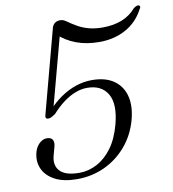

<svg xmlns="http://www.w3.org/2000/svg" viewBox="-82 -790 786 873"><g transform="rotate(-10 311.0 -353.0)"><path d="M42.5 -140Q47 -157 55.8 -169.2Q64.5 -181.5 76 -188.5Q87.5 -195.5 100 -195.5Q120 -195.5 126.8 -183Q133.5 -170.5 127 -149L117 -112Q105.5 -68 130.8 -41.5Q156 -15 220 -15Q262 -15 301.2 -35.8Q340.5 -56.5 371 -98Q401.5 -139.5 418.5 -203.5Q442.5 -295 414.2 -342.2Q386 -389.5 320 -389.5Q292.5 -389.5 264.5 -378.5Q236.5 -367.5 209.2 -347Q182 -326.5 156 -297.5Q145.5 -290.5 138.2 -286.5Q131 -282.5 122 -282.5Q115 -282.5 112.2 -287.5Q109.5 -292.5 112.5 -301.5L215.5 -688Q219.5 -699.5 228.8 -706.5Q238 -713.5 252.5 -713.5Q259 -713.5 264.8 -711.8Q270.5 -710 277 -706Q301.5 -688.5 325 -675.2Q348.5 -662 376 -654.8Q403.5 -647.5 438.5 -647.5Q489 -647.5 527.5 -662.8Q566 -678 592.5 -709Q601 -715.5 607.2 -717.5Q613.5 -719.5 618 -717.5Q621.5 -715.5 622.2 -711.2Q623 -707 616 -697Q587 -643 533.8 -614Q480.5 -585 412.5 -585Q353 -585 306 -602.8Q259 -620.5 227 -651L245 -666L151 -315L140.5 -317.5Q170 -350 203.5 -373Q237 -396 273.5 -408.2Q310 -420.5 347.5 -420.5Q410 -420.5 448.5 -393.5Q487 -366.5 499 -319.2Q511 -272 494 -209.5Q475.5 -142.5 433 -92.8Q390.5 -43 331.8 -15.8Q273 11.5 204.5 11.5Q142 11.5 102.5 -9.5Q63 -30.5 47.5 -65Q32 -99.5 42.5 -140Z"/></g></svg>

Font: Fraunces Light
Style: Italic
Weight: 300
Italic angle: -16°
Version: Version 1.000;[b76b70a41]